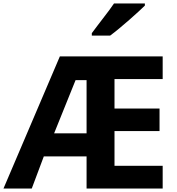

<svg xmlns="http://www.w3.org/2000/svg" viewBox="-20 -1080 1012 1100"><path d="M0 0 323 -757H912V-627H636V-458H894V-329H636V-130H912V0H476V-184H231L162 0ZM290 -316H476V-621H413ZM506 -876V-890Q521 -910 537.5 -932Q554 -954 571.5 -976.5Q589 -999 605 -1020.5Q621 -1042 633 -1060H810V-1048Q798 -1036 774 -1014Q750 -992 721 -966.5Q692 -941 663 -917Q634 -893 611 -876Z"/></svg>

Font: Menbere
Style: Regular
Weight: 400
Designer: Aleme Tadesse
Foundry: Sorkin Type Co
Version: Version 1.000